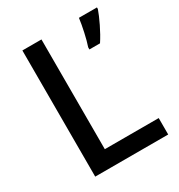

<svg xmlns="http://www.w3.org/2000/svg" viewBox="-170 -827 876 941"><g transform="rotate(-30 268.0 -357.0)"><path d="M95 0V-714H203V-93H508V0ZM517 -705Q507 -676 486 -632.5Q465 -589 442 -554H382V-566Q392 -595 401.5 -638.5Q411 -682 415 -714H517Z"/></g></svg>

Font: Noto Sans Gurmukhi UI Medium
Style: Regular
Weight: 500
Designer: Jelle Bosma - Monotype Design Team
Foundry: Monotype Imaging Inc.
Version: Version 2.004; ttfautohint (v1.8.4.7-5d5b)